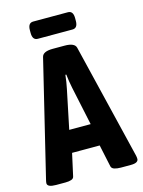

<svg xmlns="http://www.w3.org/2000/svg" viewBox="-129 -944 762 1021"><g transform="rotate(-15 252.5 -433.5)"><path d="M50 2Q2 2 2 -20Q2 -24 3 -28.5Q4 -33 5 -38L159 -674Q166 -702 220 -702H285Q340 -702 347 -674L501 -38Q502 -33 502.5 -28.5Q503 -24 503 -20Q503 -10 493 -4Q483 2 460 2H407Q386 2 371.5 -2.5Q357 -7 354 -19L328 -141H176L149 -19Q147 -7 134 -2.5Q121 2 102 2ZM193 -263H311L266 -475Q262 -494 259 -513Q256 -532 254 -551H249Q247 -532 244 -513Q241 -494 237 -475ZM157 -774Q128 -774 128 -814V-829Q128 -869 157 -869H348Q377 -869 377 -829V-814Q377 -774 348 -774Z"/></g></svg>

Font: Asap Condensed VF Beta
Style: Regular
Weight: 400
Designer: Pablo Cosgaya
Foundry: Omnibus-Type
Version: Version 1.008